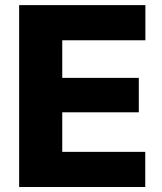

<svg xmlns="http://www.w3.org/2000/svg" viewBox="-20 -748 650 768"><path d="M56.6 0H561V-140.6H229V-298.8H535.2V-436.5H229V-586.9H561.5V-727.5H56.6Z"/></svg>

Font: Inter ExtraBold
Style: Regular
Weight: 800
Designer: Rasmus Andersson
Foundry: rsms
Version: Version 4.001;git-9221beed3